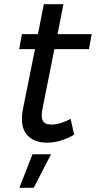

<svg xmlns="http://www.w3.org/2000/svg" viewBox="-20 -673 455 911"><path d="M182 -159Q178 -142 178 -126Q178 -102 189.5 -92Q201 -82 225 -82Q264 -82 315 -109L332 -34Q266 4 203 4Q149 4 116.5 -24.5Q84 -53 84 -108Q84 -131 88 -151L146 -440H71L84 -511H160L188 -653H281L253 -511H415L402 -440H238ZM134 59H222L140 218H72Z"/></svg>

Font: Gontserrat
Style: Italic
Weight: 400
Italic angle: -11.3°
Designer: Julieta Ulanovsky
Foundry: Julieta Ulanovsky
Version: Version 6.001